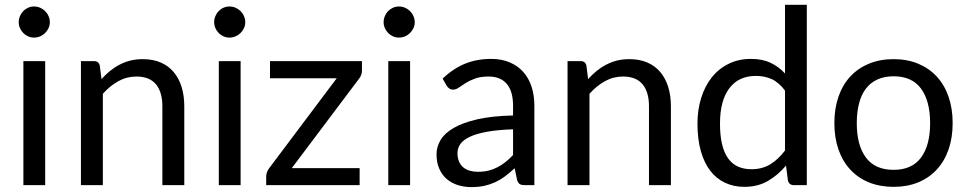

<svg xmlns="http://www.w3.org/2000/svg" viewBox="-20 -756 3952 784"><path d="M164.5 -506.5H75.5V0H164.5ZM183.5 -665.5C183.5 -674.2 181.8 -682.4 178.2 -690.2C174.8 -698.1 170.1 -704.9 164.2 -710.8C158.4 -716.6 151.6 -721.2 143.8 -724.5C135.9 -727.8 127.7 -729.5 119 -729.5C110.3 -729.5 102.2 -727.8 94.8 -724.5C87.2 -721.2 80.7 -716.6 75 -710.8C69.3 -704.9 64.8 -698.1 61.5 -690.2C58.2 -682.4 56.5 -674.2 56.5 -665.5C56.5 -656.8 58.2 -648.8 61.5 -641.2C64.8 -633.8 69.3 -627.1 75 -621.2C80.7 -615.4 87.2 -610.8 94.8 -607.5C102.2 -604.2 110.3 -602.5 119 -602.5C127.7 -602.5 135.9 -604.2 143.8 -607.5C151.6 -610.8 158.4 -615.4 164.2 -621.2C170.1 -627.1 174.8 -633.8 178.2 -641.2C181.8 -648.8 183.5 -656.8 183.5 -665.5Z M394.5 -433 387.5 -488C384.5 -500.3 376.7 -506.5 364 -506.5H310.5V0H400V-373C419.3 -394.7 440.4 -411.8 463.2 -424.5C486.1 -437.2 510.7 -443.5 537 -443.5C572.7 -443.5 599.2 -432.9 616.8 -411.8C634.2 -390.6 643 -360.8 643 -322.5V0H732.5V-322.5C732.5 -351.2 728.8 -377.3 721.5 -401C714.2 -424.7 703.4 -444.9 689.2 -461.8C675.1 -478.6 657.4 -491.6 636.2 -500.8C615.1 -509.9 590.7 -514.5 563 -514.5C545 -514.5 528.2 -512.6 512.8 -508.8C497.2 -504.9 482.6 -499.4 468.8 -492.2C454.9 -485.1 441.8 -476.5 429.5 -466.5C417.2 -456.5 405.5 -445.3 394.5 -433Z M962.5 -506.5H873.5V0H962.5ZM981.5 -665.5C981.5 -674.2 979.8 -682.4 976.2 -690.2C972.8 -698.1 968.1 -704.9 962.2 -710.8C956.4 -716.6 949.6 -721.2 941.8 -724.5C933.9 -727.8 925.7 -729.5 917 -729.5C908.3 -729.5 900.2 -727.8 892.8 -724.5C885.2 -721.2 878.7 -716.6 873 -710.8C867.3 -704.9 862.8 -698.1 859.5 -690.2C856.2 -682.4 854.5 -674.2 854.5 -665.5C854.5 -656.8 856.2 -648.8 859.5 -641.2C862.8 -633.8 867.3 -627.1 873 -621.2C878.7 -615.4 885.2 -610.8 892.8 -607.5C900.2 -604.2 908.3 -602.5 917 -602.5C925.7 -602.5 933.9 -604.2 941.8 -607.5C949.6 -610.8 956.4 -615.4 962.2 -621.2C968.1 -627.1 972.8 -633.8 976.2 -641.2C979.8 -648.8 981.5 -656.8 981.5 -665.5Z M1458 -468.5V-506.5H1082.5V-436.5H1355L1079 -69C1075 -63.7 1072 -58.1 1070 -52.2C1068 -46.4 1067 -41.3 1067 -37V0H1448.5V-69.5H1171.5L1446 -434.5C1449.7 -438.8 1452.6 -444 1454.8 -450C1456.9 -456 1458 -462.2 1458 -468.5Z M1654.5 -506.5H1565.5V0H1654.5ZM1673.5 -665.5C1673.5 -674.2 1671.8 -682.4 1668.2 -690.2C1664.8 -698.1 1660.1 -704.9 1654.2 -710.8C1648.4 -716.6 1641.6 -721.2 1633.8 -724.5C1625.9 -727.8 1617.7 -729.5 1609 -729.5C1600.3 -729.5 1592.2 -727.8 1584.8 -724.5C1577.2 -721.2 1570.7 -716.6 1565 -710.8C1559.3 -704.9 1554.8 -698.1 1551.5 -690.2C1548.2 -682.4 1546.5 -674.2 1546.5 -665.5C1546.5 -656.8 1548.2 -648.8 1551.5 -641.2C1554.8 -633.8 1559.3 -627.1 1565 -621.2C1570.7 -615.4 1577.2 -610.8 1584.8 -607.5C1592.2 -604.2 1600.3 -602.5 1609 -602.5C1617.7 -602.5 1625.9 -604.2 1633.8 -607.5C1641.6 -610.8 1648.4 -615.4 1654.2 -621.2C1660.1 -627.1 1664.8 -633.8 1668.2 -641.2C1671.8 -648.8 1673.5 -656.8 1673.5 -665.5Z M2075 -228V-123C2065 -112.3 2054.8 -102.8 2044.2 -94.5C2033.8 -86.2 2022.8 -79 2011.2 -73C1999.8 -67 1987.5 -62.4 1974.5 -59.2C1961.5 -56.1 1947.2 -54.5 1931.5 -54.5C1919.8 -54.5 1908.9 -55.9 1898.8 -58.8C1888.6 -61.6 1879.8 -66.1 1872.2 -72.2C1864.8 -78.4 1858.8 -86.3 1854.5 -96C1850.2 -105.7 1848 -117.2 1848 -130.5C1848 -144.5 1852.1 -157.2 1860.2 -168.5C1868.4 -179.8 1881.6 -189.7 1899.8 -198C1917.9 -206.3 1941.4 -213.1 1970.2 -218.2C1999.1 -223.4 2034 -226.7 2075 -228ZM1787.5 -435 1803.5 -406.5C1806.5 -401.8 1810.2 -397.9 1814.5 -394.8C1818.8 -391.6 1824 -390 1830 -390C1837.7 -390 1845.4 -392.8 1853.2 -398.2C1861.1 -403.8 1870.4 -409.9 1881.2 -416.8C1892.1 -423.6 1904.9 -429.8 1919.8 -435.2C1934.6 -440.8 1953 -443.5 1975 -443.5C2007.7 -443.5 2032.5 -433.4 2049.5 -413.2C2066.5 -393.1 2075 -363.3 2075 -324V-284.5C2017.3 -283.2 1968.7 -277.9 1929 -268.8C1889.3 -259.6 1857.2 -247.8 1832.5 -233.5C1807.8 -219.2 1790 -202.8 1779 -184.2C1768 -165.8 1762.5 -146.5 1762.5 -126.5C1762.5 -103.5 1766.2 -83.6 1773.8 -66.8C1781.2 -49.9 1791.4 -36 1804.2 -25C1817.1 -14 1832.2 -5.8 1849.5 -0.2C1866.8 5.2 1885.3 8 1905 8C1924.3 8 1941.9 6.2 1957.8 2.8C1973.6 -0.8 1988.5 -5.8 2002.5 -12.2C2016.5 -18.8 2029.8 -26.8 2042.5 -36.2C2055.2 -45.8 2068.2 -56.7 2081.5 -69L2091.5 -21C2094.2 -12.7 2097.8 -7.1 2102.5 -4.2C2107.2 -1.4 2113.8 0 2122.5 0H2162V-324C2162 -352.3 2158.2 -378.3 2150.5 -402C2142.8 -425.7 2131.5 -445.8 2116.5 -462.5C2101.5 -479.2 2083 -492.2 2061 -501.5C2039 -510.8 2013.8 -515.5 1985.5 -515.5C1946.2 -515.5 1910.3 -508.8 1878 -495.5C1845.7 -482.2 1815.5 -462 1787.5 -435Z M2381.5 -433 2374.5 -488C2371.5 -500.3 2363.7 -506.5 2351 -506.5H2297.5V0H2387V-373C2406.3 -394.7 2427.4 -411.8 2450.2 -424.5C2473.1 -437.2 2497.7 -443.5 2524 -443.5C2559.7 -443.5 2586.2 -432.9 2603.8 -411.8C2621.2 -390.6 2630 -360.8 2630 -322.5V0H2719.5V-322.5C2719.5 -351.2 2715.8 -377.3 2708.5 -401C2701.2 -424.7 2690.4 -444.9 2676.2 -461.8C2662.1 -478.6 2644.4 -491.6 2623.2 -500.8C2602.1 -509.9 2577.7 -514.5 2550 -514.5C2532 -514.5 2515.2 -512.6 2499.8 -508.8C2484.2 -504.9 2469.6 -499.4 2455.8 -492.2C2441.9 -485.1 2428.8 -476.5 2416.5 -466.5C2404.2 -456.5 2392.5 -445.3 2381.5 -433Z M3185.5 -386V-141.5C3167.2 -117.2 3147.1 -98.3 3125.2 -85C3103.4 -71.7 3077.8 -65 3048.5 -65C3028.2 -65 3010 -68.5 2994 -75.5C2978 -82.5 2964.5 -93.6 2953.5 -108.8C2942.5 -123.9 2934.2 -143.2 2928.5 -166.8C2922.8 -190.2 2920 -218.5 2920 -251.5C2920 -313.8 2932.7 -361.8 2958 -395.5C2983.3 -429.2 3019.5 -446 3066.5 -446C3090.5 -446 3112.2 -441.6 3131.5 -432.8C3150.8 -423.9 3168.8 -408.3 3185.5 -386ZM3274.5 -736.5H3185.5V-456C3168.2 -474.7 3148.4 -489.2 3126.2 -499.8C3104.1 -510.2 3077.5 -515.5 3046.5 -515.5C3012.5 -515.5 2981.9 -508.8 2954.8 -495.2C2927.6 -481.8 2904.7 -463.2 2886 -439.5C2867.3 -415.8 2853 -387.9 2843 -355.8C2833 -323.6 2828 -288.8 2828 -251.5C2828 -209.5 2832.5 -172.3 2841.5 -140C2850.5 -107.7 2863.3 -80.7 2880 -59C2896.7 -37.3 2916.8 -20.9 2940.5 -9.8C2964.2 1.4 2990.5 7 3019.5 7C3055.8 7 3087.8 -1 3115.5 -17C3143.2 -33 3167.8 -54 3189.5 -80L3197.5 -18.5C3200.8 -6.2 3208.8 0 3221.5 0H3274.5Z M3629 -514.5C3591.7 -514.5 3558.1 -508.3 3528.2 -496C3498.4 -483.7 3473 -466.2 3452 -443.5C3431 -420.8 3414.9 -393.4 3403.8 -361.2C3392.6 -329.1 3387 -293.2 3387 -253.5C3387 -213.5 3392.6 -177.5 3403.8 -145.5C3414.9 -113.5 3431 -86.2 3452 -63.5C3473 -40.8 3498.4 -23.4 3528.2 -11.2C3558.1 0.9 3591.7 7 3629 7C3666 7 3699.3 0.9 3729 -11.2C3758.7 -23.4 3784 -40.8 3805 -63.5C3826 -86.2 3842.1 -113.5 3853.2 -145.5C3864.4 -177.5 3870 -213.5 3870 -253.5C3870 -293.2 3864.4 -329.1 3853.2 -361.2C3842.1 -393.4 3826 -420.8 3805 -443.5C3784 -466.2 3758.7 -483.7 3729 -496C3699.3 -508.3 3666 -514.5 3629 -514.5ZM3629 -62.5C3578.3 -62.5 3540.6 -79.2 3515.8 -112.8C3490.9 -146.2 3478.5 -193 3478.5 -253C3478.5 -283 3481.6 -309.9 3487.8 -333.8C3493.9 -357.6 3503.2 -377.7 3515.8 -394C3528.2 -410.3 3543.9 -422.8 3562.8 -431.5C3581.6 -440.2 3603.7 -444.5 3629 -444.5C3679 -444.5 3716.3 -427.7 3741 -394C3765.7 -360.3 3778 -313.3 3778 -253C3778 -193 3765.7 -146.2 3741 -112.8C3716.3 -79.2 3679 -62.5 3629 -62.5Z"/></svg>

Font: LatoLatin
Style: Regular
Weight: 400
Designer: Lukasz Dziedzic with Adam Twardoch and Botio Nikoltchev
Foundry: tyPoland Lukasz Dziedzic
Version: Version 2.015; 2015-08-06; http://www.latofonts.com/